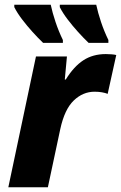

<svg xmlns="http://www.w3.org/2000/svg" viewBox="-20 -786 508 806"><path d="M15 0 131 -549H261L252 -452H256Q290 -507 330 -533Q370 -559 424 -559Q436 -559 448.5 -558Q461 -557 468 -555L432 -392Q422 -396 408 -398.5Q394 -401 377 -401Q328 -401 289.5 -364Q251 -327 233 -244L181 0ZM352 -606Q331 -626 307.5 -652Q284 -678 263.5 -705Q243 -732 231 -756V-766H384Q391 -733 404 -694Q417 -655 435 -618V-606ZM161 -606Q140 -626 116.5 -652Q93 -678 72.5 -705Q52 -732 40 -756V-766H193Q200 -733 213 -694Q226 -655 244 -618V-606Z"/></svg>

Font: Noto Sans ExtraBold
Style: Italic
Weight: 800
Italic angle: -12°
Designer: Monotype Design Team
Foundry: Monotype Imaging Inc.
Version: Version 2.013; ttfautohint (v1.8.4.7-5d5b)